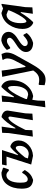

<svg xmlns="http://www.w3.org/2000/svg" viewBox="1071 -1581 705 2887"><g transform="rotate(-90 1423.5 -137.5)"><path d="M272 -468 340 -446 346 -433 320 -359 299 -357Q267 -394 233 -394Q181 -394 150.5 -337.5Q120 -281 120 -182Q120 -122 132 -97.5Q144 -73 172 -73Q221 -73 268 -156L282 -155L311 -117Q280 -64 246 -36Q212 -8 165 7H150Q87 -3 58.5 -41Q30 -79 30 -163Q30 -296 92 -382Q154 -468 272 -468Z M393 -21 512 -392H453L385 -390L380 -397L393 -460H611L533 -218H540Q609 -301 656 -333H672Q755 -303 755 -208Q754 -125 687.5 -62Q621 1 527 6H522ZM642 -253Q611 -253 499 -113L485 -70L550 -58Q602 -58 637.5 -96.5Q673 -135 674 -191Q674 -253 642 -253Z M813 4 866 -357 870 -458 963 -465 934 -259H944Q1028 -403 1105 -466H1116Q1155 -458 1180 -434.5Q1205 -411 1204 -376L1203 -363L1163 -110L1158 -3L1060 4L1113 -326L1114 -337Q1114 -363 1096 -363Q1068 -363 1020.5 -297.5Q973 -232 913 -107L909 -3Z M1430 -465 1404 -282H1417Q1483 -394 1558 -468H1574Q1660 -426 1660 -307Q1660 -237 1635 -172.5Q1610 -108 1554.5 -57Q1499 -6 1424 8H1419L1366 -4L1355 75L1351 185L1254 192L1333 -357L1337 -458ZM1546 -368Q1534 -368 1509 -340.5Q1484 -313 1448 -250Q1412 -187 1380 -107L1377 -85L1443 -67Q1504 -67 1539 -127.5Q1574 -188 1574 -279Q1574 -368 1546 -368Z M1806 -465 1816 -383 1860 -108H1872L1957 -269Q1988 -328 1988 -378Q1988 -412 1967 -443L1971 -454L2055 -467Q2077 -419 2077 -386Q2077 -325 2036 -252L1902 -12Q1824 129 1755.5 171Q1687 213 1586 181L1590 99L1599 91Q1672 108 1718.5 90.5Q1765 73 1807 10L1712 -457Z M2222 8Q2158 7 2121.5 -21.5Q2085 -50 2085 -99Q2085 -135 2107 -166.5Q2129 -198 2160.5 -220.5Q2192 -243 2223.5 -263Q2255 -283 2277 -304Q2299 -325 2299 -345Q2299 -364 2286.5 -375Q2274 -386 2252 -386Q2232 -386 2211.5 -375.5Q2191 -365 2153 -337L2138 -338L2116 -387Q2175 -451 2255 -470Q2315 -470 2351.5 -440Q2388 -410 2388 -362Q2388 -327 2366 -295.5Q2344 -264 2312.5 -242.5Q2281 -221 2249.5 -201Q2218 -181 2196 -159.5Q2174 -138 2174 -116Q2174 -97 2187 -85Q2200 -73 2223 -73Q2266 -73 2332 -138L2346 -135L2371 -88Q2315 -16 2222 8Z M2668 -468H2673L2740 -444L2799 -469L2809 -463L2760 -111L2756 -3L2660 4L2686 -178H2675Q2610 -67 2535 8H2519Q2432 -33 2432 -153Q2432 -261 2494 -353.5Q2556 -446 2668 -468ZM2519 -180Q2519 -93 2546 -93Q2559 -93 2583.5 -120Q2608 -147 2643.5 -209Q2679 -271 2711 -352L2712 -356V-368L2649 -392Q2589 -392 2554 -332Q2519 -272 2519 -180Z"/></g></svg>

Font: Alegreya Sans Medium
Style: Italic
Weight: 500
Italic angle: -7°
Designer: Juan Pablo del Peral
Foundry: Huerta Tipografica
Version: Version 2.007